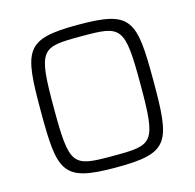

<svg xmlns="http://www.w3.org/2000/svg" viewBox="-103 -802 927 915"><g transform="rotate(-15 360.0 -344.0)"><path d="M360 8C623 8 638 -41 638 -344C638 -647 623 -696 360 -696C97 -696 82 -647 82 -344C82 -41 97 8 360 8ZM360 -49C162 -49 146 -54 146 -344C146 -634 162 -639 360 -639C558 -639 574 -634 574 -344C574 -54 558 -49 360 -49Z"/></g></svg>

Font: Saira UNSAM Light SC
Style: Regular
Weight: 300
Designer: Hector Gatti with collaboration of the Omnibus-Type team
Foundry: Omnibus-Type
Version: Version 1.072;PS 001.072;hotconv 1.0.88;makeotf.lib2.5.64775